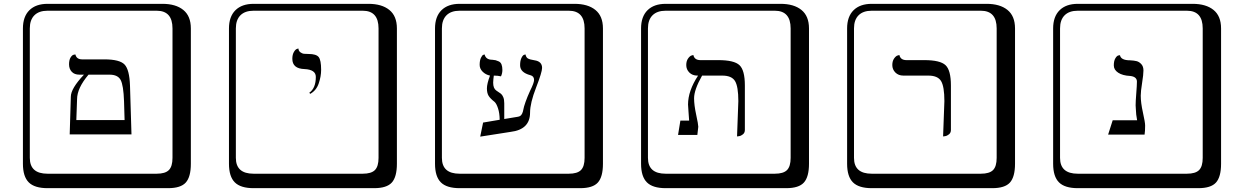

<svg xmlns="http://www.w3.org/2000/svg" viewBox="-20 -774 6518 1006"><path d="M443.8 -382.8Q383.8 -312 383.8 -253.9L379.9 -145H632.8L629.9 -243.2Q627 -327.1 612.1 -355Q597.2 -382.8 554.2 -382.8ZM345.2 -69.8 351.1 -267.1Q351.1 -310.1 419.9 -382.8H396Q370.1 -382.8 356 -397.9Q341.8 -413.1 341.8 -437Q341.8 -460 349.9 -472.9Q357.9 -485.8 366.7 -487.3L375 -488.8Q380.9 -462.9 410.2 -462.9H526.9Q606.9 -462.9 632.6 -436Q658.2 -409.2 661.1 -326.2L668.9 -69.8ZM229 -717.8Q184.1 -717.8 160.2 -693.8Q136.2 -669.9 136.2 -625V53.2Q136.2 136.2 229 136.2H800.8Q845.7 136.2 864.7 117.2Q883.8 98.1 883.8 53.2V-625Q883.8 -717.8 800.8 -717.8ZM980 84Q980 152.8 953.4 182.4Q926.8 211.9 860.8 211.9H229Q161.1 211.9 130.6 181.4Q100.1 150.9 100.1 84V-625Q100.1 -687 134 -720.5Q168 -753.9 229 -753.9H831.1Q900.9 -753.9 940.4 -721.9Q980 -689.9 980 -625Z M1605.5 -282.2 1600.6 -288.1Q1634.8 -312 1634.8 -371.1Q1634.8 -409.2 1575.7 -412.1Q1511.7 -414.1 1511.7 -465.8Q1511.7 -487.8 1519.8 -501.5Q1527.8 -515.1 1535.6 -517.6L1543.5 -520Q1544.4 -506.8 1554 -500Q1563.5 -493.2 1572 -492.2Q1580.6 -491.2 1596.7 -491.2Q1636.7 -491.2 1649.7 -475.1Q1662.6 -459 1662.6 -408.2Q1662.6 -374 1650.1 -337.2Q1637.7 -300.3 1605.5 -282.2ZM1308.6 -717.8Q1263.7 -717.8 1239.7 -693.8Q1215.8 -669.9 1215.8 -625V53.2Q1215.8 136.2 1308.6 136.2H1880.4Q1925.3 136.2 1944.3 117.2Q1963.4 98.1 1963.4 53.2V-625Q1963.4 -717.8 1880.4 -717.8ZM2059.6 84Q2059.6 152.8 2033 182.4Q2006.3 211.9 1940.4 211.9H1308.6Q1240.7 211.9 1210.2 181.4Q1179.7 150.9 1179.7 84V-625Q1179.7 -687 1213.6 -720.5Q1247.6 -753.9 1308.6 -753.9H1910.6Q1980.5 -753.9 2020 -721.9Q2059.6 -689.9 2059.6 -625Z M2681.2 -160.2Q2697.3 -162.1 2704.1 -165.5Q2710.9 -168.9 2715.6 -178.5Q2720.2 -188 2722.2 -200.4Q2724.1 -212.9 2733.6 -240Q2743.2 -267.1 2757.3 -297.9Q2778.3 -339.8 2778.3 -355Q2778.3 -375 2759.3 -379.9Q2705.1 -394 2705.1 -432.1Q2705.1 -456.1 2712.2 -470.5Q2719.2 -484.9 2726.1 -486.8L2733.4 -488.8Q2736.3 -473.6 2745.8 -467.8Q2755.4 -461.9 2781.2 -458Q2820.3 -452.1 2820.3 -418Q2820.3 -396 2788.8 -314.9Q2757.3 -233.9 2757.3 -184.1Q2757.3 -95.2 2655.3 -83L2496.1 -58.1L2511.2 -131.8L2598.1 -146.5Q2597.7 -180.7 2589.6 -205.8Q2581.5 -231 2571.3 -240.2Q2549.3 -257.3 2540.3 -271.7Q2531.2 -286.1 2531.2 -311Q2531.2 -335 2547.4 -377.9Q2524.4 -382.8 2508.8 -398.4Q2493.2 -414.1 2493.2 -434.1Q2493.2 -457 2499.8 -470.9Q2506.3 -484.9 2512.7 -486.8L2519 -488.8Q2525.9 -460.9 2559.1 -460.9Q2571.3 -460 2576.7 -458.5Q2582 -457 2592.5 -452.6Q2603 -448.2 2607.7 -436.5Q2612.3 -424.8 2612.3 -407.2Q2612.3 -390.1 2605 -374Q2588.9 -377.9 2567.4 -377.9Q2564.5 -357.9 2564 -340.8Q2564 -311 2580.1 -299.8Q2597.2 -288.6 2604.2 -283.2Q2611.3 -277.8 2616.7 -265.4Q2622.1 -252.9 2622.1 -232.9V-150.4ZM2388.2 -717.8Q2343.3 -717.8 2319.3 -693.8Q2295.4 -669.9 2295.4 -625V53.2Q2295.4 136.2 2388.2 136.2H2960Q3004.9 136.2 3023.9 117.2Q3043 98.1 3043 53.2V-625Q3043 -717.8 2960 -717.8ZM3139.2 84Q3139.2 152.8 3112.5 182.4Q3085.9 211.9 3020 211.9H2388.2Q2320.3 211.9 2289.8 181.4Q2259.3 150.9 2259.3 84V-625Q2259.3 -687 2293.2 -720.5Q2327.1 -753.9 2388.2 -753.9H2990.2Q3060.1 -753.9 3099.6 -721.9Q3139.2 -689.9 3139.2 -625Z M3841.8 -59.1 3848.6 -244.1Q3848.6 -320.3 3831.3 -349.1Q3814 -377.9 3764.6 -377.9H3658.7Q3616.7 -303.7 3616.7 -258.8Q3616.7 -223.6 3627.7 -172.9Q3638.7 -122.1 3638.7 -109.9L3633.8 -66.9H3532.7L3544.9 -142.1H3590.8Q3589.8 -156.2 3587.4 -189.7Q3585 -223.1 3585 -226.1Q3585 -297.9 3637.7 -377.9H3633.8Q3607.9 -377.9 3591.8 -394Q3575.7 -410.2 3575.7 -433.1Q3575.7 -454.1 3585.2 -467.5Q3594.7 -481 3604 -483.4L3612.8 -485.8Q3618.7 -459 3649.9 -459H3743.7Q3826.7 -459 3854.7 -432.4Q3882.8 -405.8 3882.8 -326.2V-92.8Q3882.8 -78.6 3872.8 -70.3Q3862.8 -62 3852.1 -60.5ZM3467.8 -717.8Q3422.9 -717.8 3398.9 -693.8Q3375 -669.9 3375 -625V53.2Q3375 136.2 3467.8 136.2H4039.6Q4084.5 136.2 4103.5 117.2Q4122.6 98.1 4122.6 53.2V-625Q4122.6 -717.8 4039.6 -717.8ZM4218.8 84Q4218.8 152.8 4192.1 182.4Q4165.5 211.9 4099.6 211.9H3467.8Q3399.9 211.9 3369.4 181.4Q3338.9 150.9 3338.9 84V-625Q3338.9 -687 3372.8 -720.5Q3406.7 -753.9 3467.8 -753.9H4069.8Q4139.6 -753.9 4179.2 -721.9Q4218.8 -689.9 4218.8 -625Z M4921.4 -59.1 4928.2 -244.1Q4928.2 -320.3 4910.9 -349.1Q4893.6 -377.9 4844.2 -377.9H4713.4Q4687.5 -377.9 4671.4 -394Q4655.3 -410.2 4655.3 -433.1Q4655.3 -454.1 4664.8 -467.5Q4674.3 -481 4683.6 -483.4L4692.4 -485.8Q4698.2 -459 4729.5 -459H4823.2Q4906.2 -459 4934.3 -432.4Q4962.4 -405.8 4962.4 -326.2V-92.8Q4962.4 -78.6 4952.4 -70.3Q4942.4 -62 4931.6 -60.5ZM4547.4 -717.8Q4502.4 -717.8 4478.5 -693.8Q4454.6 -669.9 4454.6 -625V53.2Q4454.6 136.2 4547.4 136.2H5119.1Q5164.1 136.2 5183.1 117.2Q5202.1 98.1 5202.1 53.2V-625Q5202.1 -717.8 5119.1 -717.8ZM5298.3 84Q5298.3 152.8 5271.7 182.4Q5245.1 211.9 5179.2 211.9H4547.4Q4479.5 211.9 4449 181.4Q4418.5 150.9 4418.5 84V-625Q4418.5 -687 4452.4 -720.5Q4486.3 -753.9 4547.4 -753.9H5149.4Q5219.2 -753.9 5258.8 -721.9Q5298.3 -689.9 5298.3 -625Z M5957 -272.9Q5957 -235.8 5968.5 -184.3Q5980 -132.8 5980 -116.2Q5980 -86.4 5977.1 -68.8H5786.1L5810.1 -144H5938Q5932.1 -172.9 5931.2 -205.1Q5930.2 -210 5930.2 -222.2Q5930.2 -242.2 5933.6 -285.2Q5937 -328.1 5937 -346.2Q5937 -372.1 5901.9 -376Q5861.8 -377.9 5838.9 -393.1Q5815.9 -408.2 5815.9 -431.2Q5815.9 -455.1 5824 -468.5Q5832 -481.9 5839.8 -483.4L5848.1 -484.9Q5853 -458 5900.9 -458Q5921.9 -457 5935.3 -453.6Q5948.7 -450.2 5960 -438Q5971.2 -425.8 5971.2 -404.8Q5971.2 -383.8 5964.1 -339.4Q5957 -294.9 5957 -272.9ZM5627 -717.8Q5582 -717.8 5558.1 -693.8Q5534.2 -669.9 5534.2 -625V53.2Q5534.2 136.2 5627 136.2H6198.7Q6243.7 136.2 6262.7 117.2Q6281.7 98.1 6281.7 53.2V-625Q6281.7 -717.8 6198.7 -717.8ZM6377.9 84Q6377.9 152.8 6351.3 182.4Q6324.7 211.9 6258.8 211.9H5627Q5559.1 211.9 5528.6 181.4Q5498 150.9 5498 84V-625Q5498 -687 5532 -720.5Q5565.9 -753.9 5627 -753.9H6229Q6298.8 -753.9 6338.4 -721.9Q6377.9 -689.9 6377.9 -625Z"/></svg>

Font: Linux Biolinum Keyboard O
Style: Regular
Weight: 700
Designer: Philipp H. Poll
Foundry: Philipp H. Poll
Version: Version 0.6.1